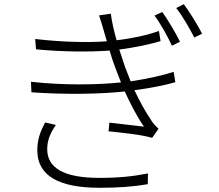

<svg xmlns="http://www.w3.org/2000/svg" viewBox="-20 -849 1040 911"><path d="M750 -792 713 -775C743 -735 775 -677 796 -632L834 -651C811 -698 773 -760 750 -792ZM852 -829 816 -811C847 -772 879 -715 902 -671L939 -689C915 -735 876 -798 852 -829ZM245 -256 194 -268C172 -226 157 -188 157 -136C157 -15 259 42 453 42C540 42 611 37 681 25L682 -26C610 -12 544 -5 451 -5C280 -5 204 -54 204 -141C204 -186 221 -221 245 -256ZM473 -701 487 -653C390 -646 268 -650 147 -664L151 -615C275 -603 402 -602 500 -609C508 -581 518 -551 530 -520L554 -458C440 -446 279 -444 127 -461L129 -411C286 -400 452 -402 572 -415C598 -358 628 -299 663 -248C630 -252 559 -260 499 -267L495 -226C561 -219 646 -211 702 -195L732 -238C720 -249 708 -262 699 -276C668 -322 641 -371 618 -421C695 -431 764 -445 812 -459L804 -508C758 -493 681 -475 600 -463L573 -532L546 -614C617 -623 689 -638 742 -654L734 -702C678 -682 605 -666 533 -658C521 -702 510 -747 506 -784L450 -776C458 -753 466 -726 473 -701Z"/></svg>

Font: Noto Sans KR Light
Style: Regular
Weight: 300
Designer: Ryoko NISHIZUKA 西塚涼子 (kana, bopomofo & ideographs); Paul D. Hunt (Latin, Greek & Cyrillic); Sandoll Communications 산돌커뮤니
Foundry: Adobe
Version: Version 2.004;hotconv 1.0.118;makeotfexe 2.5.65603